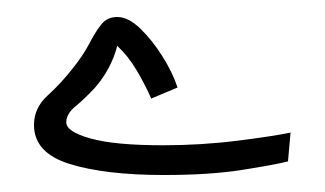

<svg xmlns="http://www.w3.org/2000/svg" viewBox="-20 -202 382 226"><path d="M173 4Q104 4 62 -9Q20 -22 20 -55Q20 -75 36 -89.5Q52 -104 66 -122Q78 -137 85 -150.5Q92 -164 99 -173Q106 -182 118 -182Q131 -182 145 -168.5Q159 -155 171 -136Q183 -117 189 -99L158 -86Q151 -102 141 -119Q131 -136 118 -148Q111 -121 92 -99Q80 -86 69 -77Q58 -68 58 -58Q58 -47 86.5 -39Q115 -31 172 -31Q217 -31 260.5 -36.5Q304 -42 322 -46L319 -12Q303 -8 265 -2Q227 4 173 4Z"/></svg>

Font: Noto Sans Arabic UI Lt
Style: Regular
Weight: 300
Designer: Monotype Design Team, Nadine Chahine and Nizar Qandah
Foundry: Monotype Imaging Inc.
Version: Version 2.010; ttfautohint (v1.8.4.7-5d5b)